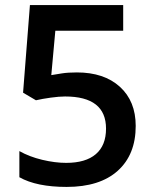

<svg xmlns="http://www.w3.org/2000/svg" viewBox="-20 -734 611 764"><path d="M286.1 -445.8Q394 -445.8 457 -388.7Q520 -331.5 520 -232.9Q520 -118.7 448.5 -54.4Q377 9.8 245.1 9.8Q125.5 9.8 57.1 -28.8V-132.8Q96.7 -110.4 147.9 -98.1Q199.2 -85.9 243.2 -85.9Q320.8 -85.9 361.3 -120.6Q401.9 -155.3 401.9 -222.2Q401.9 -350.1 238.8 -350.1Q215.8 -350.1 182.1 -345.5Q148.4 -340.8 123 -335L71.8 -365.2L99.1 -713.9H470.2V-611.8H200.2L184.1 -435.1Q201.2 -438 225.8 -441.9Q250.5 -445.8 286.1 -445.8Z"/></svg>

Font: f42954597008400   
Style: Regular
Weight: 600
Foundry: Ascender Corporation
Version: Version 1.10